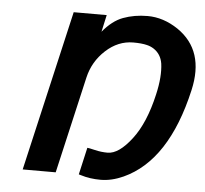

<svg xmlns="http://www.w3.org/2000/svg" viewBox="-53 -797 926 869"><g transform="rotate(5 410.0 -362.5)"><path d="M529 -616Q460 -616 404 -564.5Q348 -513 331 -439L230 0H80L248 -729H398L381 -652Q424 -704 472 -722Q523 -741 583 -741Q655 -741 722 -696Q852 -607 810 -424Q736 -98 538 -8Q485 16 435 16Q386 16 345 3Q341 2 338 1Q336 0 335 0L363 -123Q369 -123 398 -116Q427 -109 456 -109Q507 -109 565 -185Q622 -259 652 -391Q671 -473 663 -532Q656 -575 622 -597Q608 -606 591 -610Q567 -616 529 -616Z"/></g></svg>

Font: Miedinger
Style: Bold-Italic
Weight: 700
Italic angle: -13°
Version: Version 001.000